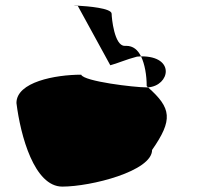

<svg xmlns="http://www.w3.org/2000/svg" viewBox="-20 -684 788 712"><path d="M41 -302C56 -181 107 8 211 8C317 8 544 -49 544 -128C622 -240 616 -283 529 -360H522C479 -360 291 -382 281 -407C185 -407 41 -380 41 -302ZM268 -664C246 -664 251 -663 268 -663ZM268 -663 389 -442C413 -448 449 -464 488 -474C493 -474 498 -475 503 -475C491 -499 474 -514 448 -514H442C404 -514 394 -618 394 -633C394 -654 304 -661 268 -663ZM503 -475C517 -446 524 -405 524 -365L529 -360C610 -366 632 -476 503 -475Z"/></svg>

Font: Ampere
Style: SCExt
Weight: 400
Version: Version 1